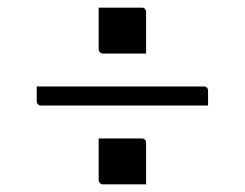

<svg xmlns="http://www.w3.org/2000/svg" viewBox="-20 -551 640 502"><path d="M76 -325H513Q518 -325 521 -322Q524 -319 524 -314Q524 -304 524 -294.5Q524 -285 524 -275H87Q84 -275 81.5 -276.5Q79 -278 77.5 -280.5Q76 -283 76 -286Q76 -296 76 -305.5Q76 -315 76 -325ZM238 -531Q253 -531 274 -531Q295 -531 315.5 -531Q336 -531 351 -531Q355 -531 357 -529.5Q359 -528 360.5 -526Q362 -524 362 -520V-411Q347 -411 326.5 -411Q306 -411 285 -411Q264 -411 249 -411Q246 -411 243.5 -412.5Q241 -414 239.5 -416.5Q238 -419 238 -422ZM238 -189Q253 -189 274 -189Q295 -189 315.5 -189Q336 -189 351 -189Q355 -189 357 -187.5Q359 -186 360.5 -184Q362 -182 362 -178V-69Q347 -69 326.5 -69Q306 -69 285 -69Q264 -69 249 -69Q246 -69 243.5 -70.5Q241 -72 239.5 -74.5Q238 -77 238 -80Z"/></svg>

Font: Recursive Monospace Light
Style: Regular
Weight: 300
Version: Version 1.047